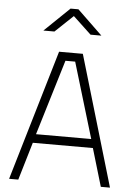

<svg xmlns="http://www.w3.org/2000/svg" viewBox="-61 -977 715 1022"><g transform="rotate(5 296.5 -465.5)"><path d="M27 0ZM457 -202H136L76 0H27L233 -697H360L566 0H517ZM323 -652H271L149 -249H444ZM274 -931H316L450 -802H392L295 -893L199 -802H140Z"/></g></svg>

Font: Cairo Light
Style: Regular
Weight: 300
Designer: Mohamed Gaber, the designers of Titillium
Foundry: Kief Type Foundry
Version: Version 2.009; ttfautohint (v1.5.33-1714) -l 8 -r 50 -G 200 